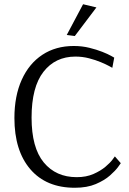

<svg xmlns="http://www.w3.org/2000/svg" viewBox="-20 -876 610 906"><path d="M333 -706 295 -711 372 -856 435 -841ZM333 10Q198 10 123 -77.5Q48 -165 48 -319Q48 -423 82.5 -499.5Q117 -576 180 -617.5Q243 -659 328 -659Q367 -659 401.5 -650.5Q436 -642 462.5 -631.5Q489 -621 504 -612.5Q519 -604 519 -604L510 -556Q510 -556 495.5 -564Q481 -572 456 -582.5Q431 -593 400 -601Q369 -609 336 -609Q241 -609 185 -537Q129 -465 129 -321Q129 -179 186.5 -109.5Q244 -40 342 -40Q387 -40 421 -55Q455 -70 477.5 -89Q500 -108 511 -123Q522 -138 522 -138L550 -106Q550 -106 537.5 -88.5Q525 -71 499 -48Q473 -25 432 -7.5Q391 10 333 10Z"/></svg>

Font: Arsenal SC
Style: Regular
Weight: 400
Designer: Andrij Shevchenko
Foundry: Stairsfor
Version: Version 2.001; ttfautohint (v1.8.4.7-5d5b)